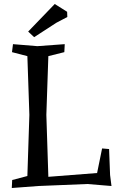

<svg xmlns="http://www.w3.org/2000/svg" viewBox="-20 -931 588 961"><path d="M172 0 39 10 41 -30 117 -50 127 -356 117 -650 40 -670 45 -710 167 -700 304 -710 302 -670 222 -650 212 -356 222 -46 466 -65 491 -188 526 -185 531 -55 538 0 417 -10ZM254 -911 316 -872 317 -846 262 -817 151 -745 121 -773Z"/></svg>

Font: Alike Angular
Style: Regular
Weight: 400
Designer: Sveta Sebyakina
Foundry: Cyreal (www.cyreal.org)
Version: Version 1.300; ttfautohint (v1.8.4.7-5d5b)